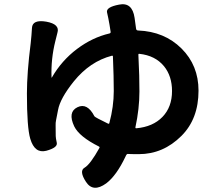

<svg xmlns="http://www.w3.org/2000/svg" viewBox="-20 -824 1040 913"><path d="M485 48Q423 93 389 41Q355 -11 382 -26.5Q409 -42 453 -121Q455 -125 451 -127Q357 -174 333 -223Q301 -291 348 -314Q395 -337 429 -271Q432 -266 494 -236Q499 -234 500 -239Q521 -317 521 -391Q521 -428 520 -465L517 -555Q517 -560 512 -559Q408 -532 331 -437Q266 -356 256 -301Q249 -264 246.5 -252Q244 -240 244.5 -227.5Q245 -215 245 -177Q245 -168 250 -145Q255 -122 200 -107Q145 -93 124 -164Q108 -217 108 -380Q108 -477 126 -619Q130 -655 132 -691Q134 -732 200 -721Q266 -709 253 -668Q252 -663 243 -628Q222 -544 225 -457Q225 -452 227 -456Q273 -536 346 -591Q419 -646 501 -665Q507 -667 506 -673L501 -705Q495 -740 489 -765Q483 -790 546 -802Q609 -815 620 -739L627 -688Q628 -679 637 -679Q762 -674 843 -593.5Q924 -513 924 -393Q924 -259 843 -178Q756 -91 640 -91Q601 -91 587 -92Q582 -92 577 -80Q534 11 485 48ZM624 -219Q623 -214 628 -214Q707 -221 752.5 -268Q798 -315 798 -391Q798 -462 760 -509Q718 -560 643 -568Q638 -569 638 -564L642 -465Q643 -427 643 -389Q643 -307 624 -219Z"/></svg>

Font: Resource Han Rounded JP
Style: Bold
Weight: 700
Designer: Cyano Hao (round all glyphs); Ryoko NISHIZUKA 西塚涼子 (kana, bopomofo & ideographs); Paul D. Hunt (Latin, Greek & Cyrillic)
Foundry: Cyano Hao
Version: 0.990